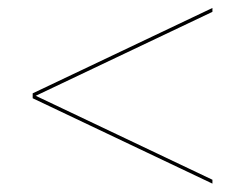

<svg xmlns="http://www.w3.org/2000/svg" viewBox="-20 -622 600 470"><path d="M60 -381.5 500 -172.5V-182L67.5 -387.5L500 -593V-602.5L60 -393.5Z"/></svg>

Font: Bodoni* 24pt
Style: Italic
Weight: 400
Italic angle: -13°
Version: Version 2.3